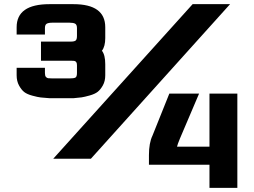

<svg xmlns="http://www.w3.org/2000/svg" viewBox="-20 -763 1221 923"><path d="M417 0H236L906 -743H1086ZM794 -313 713 -111Q696 -76 696 -17V29H987V140H1121V-313H987V-58H831Q833 -68 845 -97L937 -313ZM350 -449V-412Q350 -394 342.5 -390Q335 -386 314 -386H233Q218 -386 211.5 -387Q205 -388 200.5 -393.5Q196 -399 196 -412V-437H60V-401Q60 -373 71.5 -352Q83 -331 96.5 -320.5Q110 -310 136 -303Q162 -296 175.5 -294.5Q189 -293 217 -291H334Q359 -293 372.5 -295Q386 -297 411 -304Q436 -311 449.5 -321.5Q463 -332 474.5 -352.5Q486 -373 486 -401V-454Q486 -499 470 -519Q486 -540 486 -580V-632Q486 -743 333 -743H218Q60 -743 60 -632V-597H196V-628Q196 -644 204.5 -649Q213 -654 233 -654H314Q333 -654 341.5 -649Q350 -644 350 -628V-590Q350 -573 343.5 -568Q337 -563 320 -563H177V-471H320Q333 -471 338 -470Q343 -469 346.5 -464.5Q350 -460 350 -449Z"/></svg>

Font: Aneo
Style: Bold
Weight: 700
Designer: Anastasios Pappas
Foundry: Anastasios Pappas
Version: Version 1.000